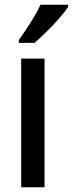

<svg xmlns="http://www.w3.org/2000/svg" viewBox="-20 -786 306 806"><path d="M167 0H69V-540H167ZM266 -757Q253 -737 228 -708.5Q203 -680 175 -652.5Q147 -625 125 -606H59V-618Q85 -654 109.5 -693Q134 -732 150 -766H266Z"/></svg>

Font: Noto Sans Myanmar Condensed Medium
Style: Regular
Weight: 500
Width: 3
Designer: Monotype Design Team
Foundry: Monotype Imaging Inc.
Version: Version 2.107; ttfautohint (v1.8.4.7-5d5b)